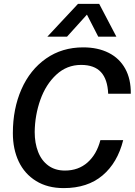

<svg xmlns="http://www.w3.org/2000/svg" viewBox="-20 -953 691 985"><path d="M46 -270Q46 -395 90 -495Q134 -595 216 -652.5Q298 -710 407 -710Q482 -710 537.5 -682Q593 -654 622.5 -600.5Q652 -547 651 -472H535Q532 -546 498 -583Q464 -620 396 -620Q323 -620 269 -570Q215 -520 187 -441Q159 -362 158 -276Q158 -219 175.5 -174Q193 -129 228 -103.5Q263 -78 313 -78Q382 -78 429 -119.5Q476 -161 495 -234H612Q583 -118 506 -53Q429 12 307 12Q224 12 165 -24.5Q106 -61 76 -124.5Q46 -188 46 -270ZM380 -933H489L577 -765H484L426 -878L324 -765H223Z"/></svg>

Font: Azeret Mono
Style: Italic
Weight: 400
Italic angle: -12°
Designer: Martin Vácha
Foundry: Displaay
Version: Version 1.000; Glyphs 3.0.3, build 3074